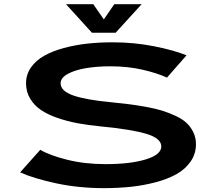

<svg xmlns="http://www.w3.org/2000/svg" viewBox="-20 -914 1090 944"><path d="M676.5 -893.5 548.5 -753H432L304.5 -893.5H438.5L490.5 -818.5L542 -893.5ZM491 11Q366 11 255.8 -12.8Q145.5 -36.5 79 -66.5L178 -177.5Q223 -150.5 309.5 -128.8Q396 -107 499.5 -107Q620 -107 696.5 -130.2Q773 -153.5 773 -194Q773 -233.5 701.2 -255.5Q629.5 -277.5 475.5 -292.5Q413.5 -298.5 362.2 -308Q311 -317.5 262.5 -334.2Q214 -351 181 -373.5Q148 -396 128 -429.5Q108 -463 108 -504.5Q108 -548 132.5 -582.8Q157 -617.5 197.8 -640.2Q238.5 -663 294.2 -678Q350 -693 409.2 -699.5Q468.5 -706 533 -706Q639.5 -706 737.8 -686.5Q836 -667 897 -642L801 -532.5Q753.5 -554.5 681.2 -571.2Q609 -588 521.5 -588Q457.5 -588 403.2 -579Q349 -570 313.5 -550.8Q278 -531.5 278 -504.5Q278 -466.5 339.8 -444.8Q401.5 -423 529.5 -411Q579 -406 615 -401.5Q651 -397 697 -388.8Q743 -380.5 775.5 -370.5Q808 -360.5 841.8 -345Q875.5 -329.5 896.2 -310.5Q917 -291.5 930.2 -264.5Q943.5 -237.5 943.5 -205.5Q943.5 -157.5 917.2 -119.8Q891 -82 847.8 -57.8Q804.5 -33.5 744.8 -17.8Q685 -2 622.5 4.5Q560 11 491 11Z"/></svg>

Font: League Mono Extended SemiBold
Style: Regular
Weight: 600
Width: 9
Designer: Tyler Finck
Foundry: The League of Moveable Type / Tyler Finck
Version: Version 2.210